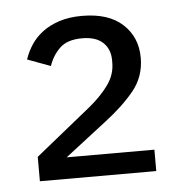

<svg xmlns="http://www.w3.org/2000/svg" viewBox="-37 -740 421 447"><g transform="rotate(-5 173.0 -516.5)"><path d="M311 -329H39V-386L169 -491Q198 -515 214.5 -538.5Q231 -562 231 -589V-595Q231 -621 214.5 -636.5Q198 -652 166 -652Q131 -652 113.5 -635Q96 -618 88 -594L34 -614Q40 -632 50.5 -648Q61 -664 77.5 -676.5Q94 -689 117 -696.5Q140 -704 170 -704Q232 -704 265 -673.5Q298 -643 298 -595Q298 -551 271.5 -518.5Q245 -486 203 -454L106 -379H311Z"/></g></svg>

Font: IBM Plex Sans KR
Style: Regular
Weight: 400
Designer: Mike Abbink; Paul van der Laan; Pieter van Rosmalen; Wujin Sim; Chorong Kim; Dohee Lee;
Foundry: Sandoll Inc.
Version: Version 1.000